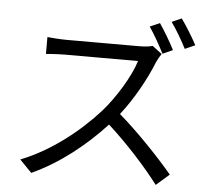

<svg xmlns="http://www.w3.org/2000/svg" viewBox="-59 -913 1117 1021"><g transform="rotate(5 500.0 -402.0)"><path d="M838 -677C819 -716 782 -777 757 -814L704 -791C731 -752 764 -693 784 -653ZM729 -690C713 -685 687 -682 654 -682H268C238 -682 181 -686 167 -688V-598C178 -599 233 -603 268 -603H658C633 -520 560 -401 492 -324C389 -209 241 -90 80 -27L144 39C292 -28 427 -137 534 -253C636 -161 742 -44 809 45L879 -16C814 -94 692 -224 587 -314C658 -404 721 -521 755 -608C761 -621 774 -643 780 -651ZM818 -826C845 -789 878 -732 900 -689L954 -713C935 -750 897 -812 870 -849Z"/></g></svg>

Font: Source Han Sans KR Regular
Style: Regular
Weight: 400
Designer: Ryoko NISHIZUKA (kana & ideographs); Paul D. Hunt (Latin, Greek & Cyrillic); Wenlong ZHANG (bopomofo); Sandoll Communica
Foundry: Adobe Systems Incorporated
Version: Version 1.004;PS 1.004;hotconv 1.0.82;makeotf.lib2.5.63406